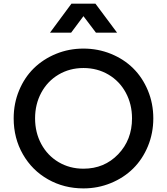

<svg xmlns="http://www.w3.org/2000/svg" viewBox="-20 -1024 918 1056"><path d="M254.9 -844.2 373 -1003.9H504.9L624 -844.2H507.8L439 -935.1L371.1 -844.2ZM439 12.2Q332 12.2 244.4 -37.4Q156.7 -86.9 106 -175.3Q55.2 -263.7 55.2 -373Q55.2 -455.1 85 -526.6Q114.7 -598.1 166 -648.4Q217.3 -698.7 288.1 -727.8Q358.9 -756.8 439 -756.8Q519 -756.8 590.3 -727.8Q661.6 -698.7 712.6 -648.2Q763.7 -597.7 793.5 -526.1Q823.2 -454.6 823.2 -373Q823.2 -291.5 793.5 -219.7Q763.7 -147.9 712.4 -97.2Q661.1 -46.4 589.8 -17.1Q518.6 12.2 439 12.2ZM439 -96.2Q553.7 -96.2 629.9 -175.5Q706.1 -254.9 706.1 -373Q706.1 -450.7 671.9 -514.2Q637.7 -577.6 576.4 -613.8Q515.1 -649.9 439 -649.9Q363.3 -649.9 302.2 -613.8Q241.2 -577.6 207 -514.2Q172.9 -450.7 172.9 -373Q172.9 -295.4 207 -231.9Q241.2 -168.5 302.2 -132.3Q363.3 -96.2 439 -96.2Z"/></svg>

Font: Plus Jakarta Sans SemiBold
Style: Regular
Weight: 600
Designer: Gumpita Rahayu
Foundry: Tokotype
Version: Version 2.006